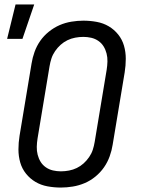

<svg xmlns="http://www.w3.org/2000/svg" viewBox="-20 -836 640 864"><path d="M254 8Q223 8 193.5 2.5Q164 -3 139.5 -17.5Q115 -32 97 -54.5Q79 -77 71 -105Q63 -133 63 -163.5Q63 -194 68 -225L122 -550Q126 -576 135.5 -602.5Q145 -629 161 -652Q177 -675 200 -693.5Q223 -712 248.5 -723Q274 -734 301.5 -738.5Q329 -743 355 -743Q386 -743 415.5 -737.5Q445 -732 469.5 -717.5Q494 -703 512 -680.5Q530 -658 538 -630Q546 -602 546 -571.5Q546 -541 541 -510L487 -185Q483 -159 473.5 -132.5Q464 -106 448 -83Q432 -60 409.5 -41.5Q387 -23 361 -12Q335 -1 307.5 3.5Q280 8 254 8ZM254 -65Q272 -65 290.5 -68.5Q309 -72 325.5 -80Q342 -88 356 -100.5Q370 -113 381 -129Q392 -145 397.5 -162Q403 -179 406 -197L460 -522Q463 -541 463.5 -559.5Q464 -578 459.5 -595.5Q455 -613 446 -627.5Q437 -642 422.5 -652Q408 -662 390.5 -666Q373 -670 355 -670Q337 -670 318.5 -666.5Q300 -663 283.5 -655Q267 -647 253 -634.5Q239 -622 228 -606Q217 -590 211.5 -573Q206 -556 203 -538L149 -213Q146 -194 145.5 -175.5Q145 -157 149.5 -139.5Q154 -122 163 -107.5Q172 -93 186.5 -83Q201 -73 218.5 -69Q236 -65 254 -65ZM12 -661 50 -816H134L81 -661Z"/></svg>

Font: Iosevka Plex Etoile
Style: Italic
Weight: 400
Italic angle: -9°
Designer: Belleve Invis
Foundry: Belleve Invis
Version: Version 25.1.1; ttfautohint (v1.8.4)